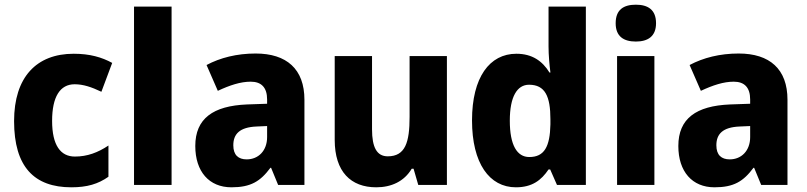

<svg xmlns="http://www.w3.org/2000/svg" viewBox="-20 -788 3439 818"><path d="M284 10C351 10 398 -4 442 -35V-168C397 -138 352 -121 299 -121C238 -121 202 -169 202 -273C202 -376 236 -429 298 -429C335 -429 370 -417 412 -397L458 -520C414 -544 363 -559 294 -559C135 -559 40 -459 40 -272C40 -77 126 10 284 10Z M711 0V-760H551V0Z M1069 -560C989 -560 918 -542 860 -511L908 -401C959 -425 1005 -440 1048 -440C1093 -440 1118 -416 1118 -364V-346L1032 -343C888 -337 812 -283 812 -166C812 -57 871 10 966 10C1048 10 1089 -15 1132 -73H1135L1165 0H1277V-363C1277 -494 1201 -560 1069 -560ZM1073 -249 1118 -251V-204C1118 -145 1080 -109 1031 -109C996 -109 974 -127 974 -169C974 -217 1001 -246 1073 -249Z M1884 -549H1725V-290C1725 -182 1707 -122 1632 -122C1585 -122 1565 -161 1565 -237V-549H1406V-192C1406 -56 1475 10 1583 10C1647 10 1702 -15 1734 -69H1742L1762 0H1884Z M2178 10C2247 10 2286 -20 2317 -66H2324L2353 0H2476V-760H2317V-590C2317 -553 2321 -510 2325 -479H2321C2291 -528 2247 -559 2180 -559C2066 -559 1991 -459 1991 -275C1991 -92 2065 10 2178 10ZM2235 -119C2183 -119 2152 -169 2152 -274C2152 -376 2183 -427 2234 -427C2302 -427 2325 -378 2325 -280V-258C2323 -163 2299 -119 2235 -119Z M2689 -768C2637 -768 2603 -747 2603 -689C2603 -632 2638 -611 2689 -611C2739 -611 2775 -632 2775 -689C2775 -747 2740 -768 2689 -768ZM2768 -549H2609V0H2768Z M3127 -560C3047 -560 2976 -542 2918 -511L2966 -401C3017 -425 3063 -440 3106 -440C3151 -440 3176 -416 3176 -364V-346L3090 -343C2946 -337 2870 -283 2870 -166C2870 -57 2929 10 3024 10C3106 10 3147 -15 3190 -73H3193L3223 0H3335V-363C3335 -494 3259 -560 3127 -560ZM3131 -249 3176 -251V-204C3176 -145 3138 -109 3089 -109C3054 -109 3032 -127 3032 -169C3032 -217 3059 -246 3131 -249Z"/></svg>

Font: Noto Sans Sinhala UI SemiCondensed ExtraBold
Style: Regular
Weight: 800
Width: 4
Designer: Jelle Bosma - Monotype Design Team
Foundry: Monotype Imaging Inc.
Version: Version 2.006